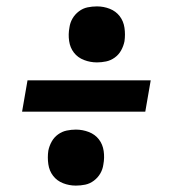

<svg xmlns="http://www.w3.org/2000/svg" viewBox="-20 -640 540 600"><path d="M283 -445Q262 -445 242.5 -452.5Q223 -460 211 -475.5Q199 -491 196 -512Q193 -533 197 -554Q199 -569 206.5 -582Q214 -595 226.5 -604.5Q239 -614 253.5 -617Q268 -620 283 -620Q304 -620 323 -612.5Q342 -605 354 -589.5Q366 -574 369 -553Q372 -532 369 -511Q366 -496 358.5 -482.5Q351 -469 338.5 -460Q326 -451 311.5 -448Q297 -445 283 -445ZM434 -291H49L66 -389H451ZM217 -60Q196 -60 177 -67.5Q158 -75 146 -90.5Q134 -106 131 -127Q128 -148 131 -169Q134 -184 141.5 -197.5Q149 -211 161.5 -220Q174 -229 188.5 -232Q203 -235 217 -235Q238 -235 257.5 -227.5Q277 -220 289 -204.5Q301 -189 304 -168Q307 -147 303 -126Q301 -111 293.5 -98Q286 -85 273.5 -75.5Q261 -66 246.5 -63Q232 -60 217 -60Z"/></svg>

Font: iosevka_custom_sans_ss08 XBd
Style: Italic
Weight: 800
Italic angle: -10°
Designer: Belleve Invis
Foundry: Belleve Invis
Version: Version 10.3.0; ttfautohint (v1.8.3)